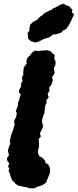

<svg xmlns="http://www.w3.org/2000/svg" viewBox="-20 -987 415 1025"><path d="M135 18 127 14 101 9 76 3 63 -6 56 -15 45 -24 39 -37 33 -60 26 -73 30 -89 23 -96 29 -116 19 -128 17 -143 28 -158 22 -184 28 -204 35 -220 32 -234 40 -268 46 -283 52 -300 59 -326 54 -336 60 -351 66 -363 70 -382 64 -394 75 -421 76 -439 82 -452 85 -465 91 -483 80 -495 83 -509 92 -525 93 -543 100 -553 97 -574 105 -589 104 -601 107 -627 122 -647 121 -662 126 -678 140 -691 152 -707 166 -717 186 -715 219 -718 231 -719 251 -713 262 -700 272 -694 270 -673 276 -662 277 -645 268 -622 272 -596 258 -575 262 -557 254 -534 243 -521 244 -502 234 -485 240 -467 227 -452 229 -438 223 -428 220 -413 218 -387 210 -366 205 -348 204 -334 209 -320V-308L199 -287L193 -275L198 -258L187 -245L188 -224L189 -208L185 -192L182 -175L185 -163L190 -153L201 -148L209 -142L221 -129L222 -119L238 -108L245 -94L247 -84V-64L236 -37L225 -11L205 2L177 11L165 18ZM168 -760 144 -768 129 -782 130 -798 127 -810 137 -823V-836L141 -855L156 -870L178 -881L195 -899L204 -904L218 -917L241 -929L257 -936L263 -942L280 -949L300 -961L320 -967L335 -958L349 -954L367 -934L363 -923L375 -911L372 -902L366 -890L356 -868L345 -848L332 -831L316 -824L307 -813L280 -804L263 -803L246 -789L212 -778L187 -765Z"/></svg>

Font: Winky Rough
Style: Bold Italic
Weight: 700
Italic angle: -8.97852°
Designer: Simon Atzbach
Foundry: typofactur
Version: Version 1.206; ttfautohint (v1.8.4.7-5d5b)